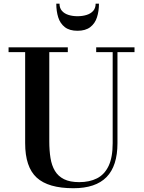

<svg xmlns="http://www.w3.org/2000/svg" viewBox="-20 -1007 782 1042"><path d="M710 -750V-724H617.5V-230Q617.5 -106.5 558.2 -46Q499 14.5 378.5 14.5Q242 14.5 179.2 -43Q116.5 -100.5 116.5 -230V-724H26.5V-750H348V-724H247.5V-240Q247.5 -190.5 254 -149.8Q260.5 -109 278 -79.8Q295.5 -50.5 327.5 -34.5Q359.5 -18.5 410 -18.5Q465.5 -18.5 506.2 -39Q547 -59.5 569.2 -106Q591.5 -152.5 591.5 -230V-724H502V-750ZM400.5 -840Q357 -840 331.8 -859.8Q306.5 -879.5 296 -912.8Q285.5 -946 285.5 -987H303Q303 -963 316.2 -948Q329.5 -933 351.8 -926Q374 -919 400.5 -919Q427.5 -919 450 -926Q472.5 -933 485.8 -948Q499 -963 499 -987H517Q517 -946 506.2 -912.8Q495.5 -879.5 469.8 -859.8Q444 -840 400.5 -840Z"/></svg>

Font: Bodoni Moda SC 9pt SemiBold
Style: Regular
Weight: 600
Designer: Owen Earl
Foundry: indestructible type
Version: Version 2.005